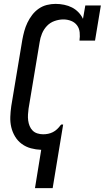

<svg xmlns="http://www.w3.org/2000/svg" viewBox="-20 -763 540 988"><path d="M160 205 192 8Q165 7 139 0Q113 -7 92 -22.5Q71 -38 57.5 -60.5Q44 -83 38 -108.5Q32 -134 33 -161.5Q34 -189 38 -217L95 -559Q99 -581 105 -603Q111 -625 121 -646Q131 -667 145.5 -686Q160 -705 179.5 -718.5Q199 -732 221.5 -737.5Q244 -743 266 -743Q288 -743 310 -738.5Q332 -734 350.5 -724.5Q369 -715 383.5 -700Q398 -685 407 -666L419 -735H499L469 -554H389Q392 -575 390 -596Q388 -617 376.5 -632.5Q365 -648 346 -655.5Q327 -663 306 -663Q284 -663 261 -655Q238 -647 221.5 -629.5Q205 -612 196 -590Q187 -568 184 -546L127 -204Q125 -189 124 -173.5Q123 -158 125 -143Q127 -128 132.5 -114.5Q138 -101 148 -91Q158 -81 172.5 -76.5Q187 -72 202 -72Q215 -72 227.5 -74.5Q240 -77 252 -83Q264 -89 274 -98.5Q284 -108 292 -119L295 -122H305L251 205Z"/></svg>

Font: Iosevka Slab Medium Oblique
Style: Regular
Weight: 500
Italic angle: -9°
Monospace: yes
Designer: Belleve Invis
Foundry: Belleve Invis
Version: Version 11.1.1; ttfautohint (v1.8.3)